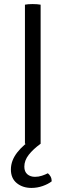

<svg xmlns="http://www.w3.org/2000/svg" viewBox="-20 -706 322 943"><path d="M102.5 -683Q117 -686 140 -686Q163.5 -686 179.5 -683V0Q163.5 3 140 3Q117 3 102.5 0ZM134.5 217Q91.5 217 62.5 193.5Q33.5 170 33.5 126.5Q33.5 82.5 64.8 42.5Q96 2.5 147 -28Q167.5 -20.5 179.5 0Q143 26.5 121.2 54.2Q99.5 82 99.5 112.5Q99.5 137 114.2 149.8Q129 162.5 152 162.5Q169.5 162.5 186 157Q202.5 151.5 215 145Q223 151 228.5 161.2Q234 171.5 234 184.5Q217 198 190 207.5Q163 217 134.5 217Z"/></svg>

Font: Signika SC Light
Style: Regular
Weight: 300
Designer: Anna Giedryś
Foundry: Anna Giedryś
Version: Version 2.000; ttfautohint (v1.8.3) -l 8 -r 50 -G 200 -x 9 -